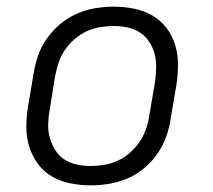

<svg xmlns="http://www.w3.org/2000/svg" viewBox="-20 -548 640 576"><path d="M252 8Q221 8 191 2Q161 -4 136 -18.5Q111 -33 94 -56Q77 -79 68 -107Q59 -135 59 -166Q59 -197 64 -228L81 -328Q85 -355 94.5 -382Q104 -409 121.5 -433.5Q139 -458 162 -477Q185 -496 212 -507.5Q239 -519 266.5 -523.5Q294 -528 321 -528Q352 -528 382 -522Q412 -516 437 -501.5Q462 -487 479.5 -464Q497 -441 505.5 -413Q514 -385 514 -354Q514 -323 509 -292L492 -192Q488 -165 478.5 -138Q469 -111 452 -86.5Q435 -62 412 -43Q389 -24 362 -12.5Q335 -1 307 3.5Q279 8 252 8ZM252 -50Q272 -50 293 -53.5Q314 -57 333.5 -66Q353 -75 370 -90Q387 -105 399 -123Q411 -141 418 -161Q425 -181 428 -202L445 -302Q448 -323 448.5 -344.5Q449 -366 444 -385.5Q439 -405 428 -422Q417 -439 400.5 -450Q384 -461 363.5 -465.5Q343 -470 322 -470Q302 -470 280.5 -466.5Q259 -463 239.5 -454Q220 -445 203 -430Q186 -415 174 -397Q162 -379 155.5 -359Q149 -339 145 -318L129 -218Q125 -197 124.5 -175.5Q124 -154 129.5 -134.5Q135 -115 145.5 -98Q156 -81 172.5 -70Q189 -59 210 -54.5Q231 -50 252 -50Z"/></svg>

Font: Iosevka Aile Light
Style: Italic
Weight: 300
Italic angle: -9°
Designer: Belleve Invis
Foundry: Belleve Invis
Version: Version 31.1.0; ttfautohint (v1.8.4)